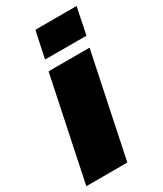

<svg xmlns="http://www.w3.org/2000/svg" viewBox="-205 -813 751 884"><g transform="rotate(-30 170.0 -370.5)"><path d="M-18 0 96 -545H314L200 0ZM109 -600 139 -741H358L329 -600Z"/></g></svg>

Font: Hubot Sans Condensed ExtraLight Black
Style: Italic
Weight: 900
Italic angle: -12.0243°
Version: Version 2.000